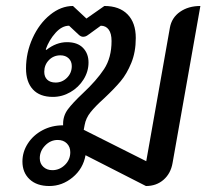

<svg xmlns="http://www.w3.org/2000/svg" viewBox="-20 -613 690 642"><path d="M55 -73Q55 -105 73 -133Q91 -161 122 -177.5Q153 -194 191 -194V-199Q191 -226 207 -247.5Q223 -269 257 -301Q303 -344 328 -382Q353 -420 353 -476Q353 -501 343.5 -514Q334 -527 317 -527L277 -498Q276 -497 270.5 -493.5Q265 -490 258 -490Q250 -490 242 -498L211 -527Q187 -527 165.5 -503Q144 -479 133 -448L135 -446Q168 -472 204 -472Q239 -472 257.5 -453Q276 -434 276 -404Q276 -374 259.5 -347.5Q243 -321 215.5 -305Q188 -289 157 -289Q113 -289 90 -314Q67 -339 67 -384Q67 -437 89 -485.5Q111 -534 147.5 -563.5Q184 -593 224 -593L269 -551L329 -593Q379 -593 406.5 -565Q434 -537 434 -486Q434 -439 419 -402.5Q404 -366 383.5 -341.5Q363 -317 329 -285Q299 -258 283 -238Q267 -218 263 -195L260 -179L469 -74L548 -520Q554 -554 582 -573.5Q610 -593 650 -593L557 -68Q551 -33 527 -12Q503 9 468 9L266 -94Q258 -49 223 -20Q188 9 145 9Q103 9 79 -13.5Q55 -36 55 -73ZM220 -392Q220 -408 209.5 -418Q199 -428 182 -428Q159 -428 143.5 -412Q128 -396 128 -373Q128 -356 138 -346.5Q148 -337 166 -337Q188 -337 204 -353Q220 -369 220 -392ZM215 -104Q215 -122 203.5 -133.5Q192 -145 173 -145Q149 -145 131 -126.5Q113 -108 113 -84Q113 -66 125 -55Q137 -44 155 -44Q179 -44 197 -61.5Q215 -79 215 -104Z"/></svg>

Font: K2D
Style: Italic
Weight: 400
Italic angle: -10°
Designer: Katatrad Aksorn Co.,Ltd.
Foundry: Cadson Demak Co.,Ltd.
Version: Version 1.000; ttfautohint (v1.6)